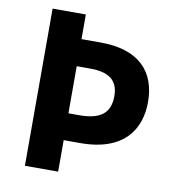

<svg xmlns="http://www.w3.org/2000/svg" viewBox="-80 -786 789 859"><g transform="rotate(10 314.0 -357.0)"><path d="M583 -376C583 -513 504 -602 328 -602H241V-714H90V0H241V-143H316C516 -143 583 -254 583 -376ZM290 -265H241V-479H302C390 -479 430 -446 430 -376C430 -297 384 -265 290 -265Z"/></g></svg>

Font: Noto Sans Lisu
Style: Bold
Weight: 700
Designer: Monotype Design Team. David Williams.
Foundry: Monotype Imaging Inc.
Version: Version 2.102